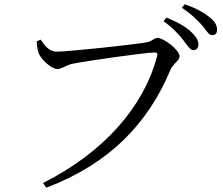

<svg xmlns="http://www.w3.org/2000/svg" viewBox="-20 -832 1040 896"><path d="M881 -598C896 -598 906 -607 906 -623C906 -643 896 -661 871 -684C846 -707 808 -730 756 -750L743 -733C787 -702 815 -671 835 -645C855 -620 867 -598 881 -598ZM970 -668C985 -668 993 -677 993 -693C993 -714 983 -733 955 -754C930 -774 893 -795 842 -812L829 -796C876 -764 899 -740 922 -715C944 -690 953 -668 970 -668ZM170 -647 151 -639C153 -612 156 -596 161 -582C171 -557 218 -510 248 -510C268 -510 289 -528 316 -534C373 -546 657 -587 701 -587C711 -587 717 -585 713 -570C652 -336 468 -123 181 22L196 44C491 -68 670 -255 775 -505C789 -538 818 -548 818 -570C818 -598 745 -655 715 -655C698 -655 692 -640 666 -635C618 -625 300 -591 244 -591C208 -591 187 -622 170 -647Z"/></svg>

Font: Source Han Serif K
Style: Regular
Weight: 400
Designer: Ryoko NISHIZUKA 西塚涼子 (kana & ideographs); Frank Grießhammer (Latin, Greek & Cyrillic); Wenlong ZHANG 张文龙 (bopomofo); San
Foundry: Adobe Systems Incorporated
Version: Version 1.001;PS 1.001;hotconv 16.6.54;makeotf.lib2.5.65590